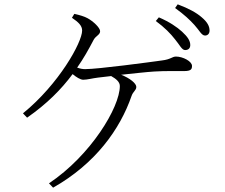

<svg xmlns="http://www.w3.org/2000/svg" viewBox="-20 -823 1040 886"><path d="M788 -641C809 -616 819 -592 834 -592C849 -592 858 -600 858 -615C858 -635 846 -653 820 -677C797 -698 762 -722 713 -743L699 -726C740 -696 767 -668 788 -641ZM877 -708C900 -683 910 -659 926 -659C938 -659 947 -667 947 -682C947 -702 937 -721 911 -743C887 -764 851 -784 800 -803L788 -786C831 -755 855 -732 877 -708ZM225 43C421 -68 534 -227 587 -380C594 -401 609 -406 609 -422C609 -438 580 -462 539 -478C597 -484 658 -491 692 -493C738 -496 801 -495 829 -495C862 -495 866 -504 866 -519C866 -540 824 -562 792 -562C774 -562 769 -549 727 -544C670 -536 432 -504 373 -504C361 -504 350 -506 336 -511C365 -552 389 -595 412 -639C422 -658 442 -662 442 -679C442 -695 410 -725 384 -739C370 -747 346 -754 323 -759L312 -741C343 -720 359 -704 359 -682C359 -628 252 -435 86 -300L105 -280C197 -344 263 -411 315 -481C332 -467 351 -455 364 -455C383 -455 407 -462 433 -465L493 -472C516 -459 533 -445 533 -426C533 -328 399 -106 206 23Z"/></svg>

Font: Noto Serif JP Light
Style: Regular
Weight: 300
Designer: Ryoko NISHIZUKA 西塚涼子 (kana & ideographs); Frank Grießhammer (Latin, Greek & Cyrillic); Wenlong ZHANG 张文龙 (bopomofo); San
Foundry: Adobe
Version: Version 2.001;hotconv 1.1.0;makeotfexe 2.6.0